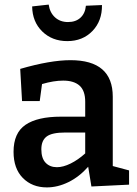

<svg xmlns="http://www.w3.org/2000/svg" viewBox="-20 -805 596 836"><path d="M471 -82 542 -63V-1L378 7L364 -79Q325 -35 278 -12Q231 11 184 11Q120 11 79.5 -30Q39 -71 39 -144Q39 -226 91 -261.5Q143 -297 245 -297H351V-362Q351 -410 326.5 -432Q302 -454 255 -454Q214 -454 163 -439L153 -365H76L68 -505Q199 -543 287 -543Q471 -543 471 -384ZM351 -137V-228H264Q206 -228 183 -210.5Q160 -193 160 -155Q160 -116 178.5 -96.5Q197 -77 228 -77Q255 -77 287.5 -93Q320 -109 351 -137ZM120 -777 192 -785Q197 -750 219.5 -729.5Q242 -709 276 -709Q310 -709 330.5 -728Q351 -747 354 -780L424 -783Q425 -714 382.5 -670Q340 -626 273 -626Q207 -626 164 -668Q121 -710 120 -777Z"/></svg>

Font: Bitter Pro SemiBold
Style: Regular
Weight: 600
Designer: Sol Matas, and Bitter project Authors
Foundry: Sol Matas
Version: Version 1.010